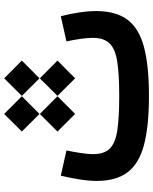

<svg xmlns="http://www.w3.org/2000/svg" viewBox="73 -806 733 919"><g transform="rotate(-90 439.5 -346.5)"><path d="M269.4 -437.9 353.6 -353.4 438.4 -437.9 353.6 -522.4ZM440 -437.9 524.2 -353.4 609 -437.9 524.2 -522.4ZM440 -608.5 524.2 -524 609 -608.5 524.2 -693ZM269.4 -608.5 353.6 -524 438.4 -608.5 353.6 -693ZM821.5 -422 700.8 -394.9Q708 -362.4 712.9 -327.8Q717.8 -293.2 717.8 -269Q717.8 -216.8 692.1 -189.3Q666.5 -161.9 605.7 -152.1Q544.9 -142.3 439.4 -142.3Q334.8 -142.3 274 -151.7Q213.2 -161.1 187.2 -188.1Q161.2 -215 161.2 -267.1Q161.2 -290.6 166.5 -326.1Q171.9 -361.5 178.9 -394.9L58 -422Q47.2 -376.8 40.1 -331.6Q33 -286.4 33 -250.4Q33 -157.5 74.2 -102.6Q115.3 -47.8 204.9 -23.9Q294.5 0 439.4 0Q585.2 0 674.6 -24Q763.9 -47.9 805 -103.4Q846.1 -158.9 846.1 -253Q846.1 -289.6 839.4 -333.9Q832.7 -378.2 821.5 -422Z"/></g></svg>

Font: Estedad VF
Style: Regular
Weight: 100
Designer: Amin Abedi
Version: Version 7.3